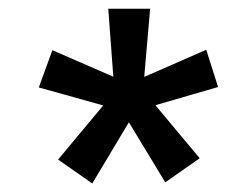

<svg xmlns="http://www.w3.org/2000/svg" viewBox="-20 -743 518 438"><path d="M190.5 -324.5 112.5 -379 215.5 -502.5 68.5 -543.5 99.5 -628.5 238.5 -568 227 -723H322.5L309 -567.5L450.5 -629.5L477.5 -544.5L334.5 -503L435.5 -382L357 -327L274 -464Z"/></svg>

Font: Public Sans
Style: Bold Italic
Weight: 700
Italic angle: -8°
Designer: The Public Sans project authors (U.S. Web Design System). Libre Franklin designed by Pablo Impallari and Rodrigo Fuenzal
Version: Version 1.008; ttfautohint (v1.8.1) -l 8 -r 50 -G 200 -x 14 